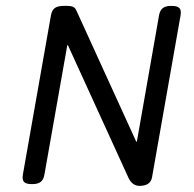

<svg xmlns="http://www.w3.org/2000/svg" viewBox="-20 -604 640 635"><path d="M546.4 -584.5Q527.8 -584.5 518.3 -577.1Q508.8 -569.8 505.9 -552.7L432.6 -135.3H430.7L231.9 -570.8Q226.1 -584.5 204.1 -584.5H190.9Q170.4 -584.5 160.9 -577.1Q151.4 -569.8 148.4 -552.7L55.7 -26.9Q52.7 -9.8 59.3 -2.4Q65.9 4.9 85.4 4.9H86.4Q105 4.9 114.5 -2.4Q124 -9.8 127 -26.9L202.6 -454.6H204.6L404.8 -16.1Q417.5 10.7 441.4 10.7Q478 10.7 482.9 -18.1L577.1 -552.7Q580.1 -569.8 573.5 -577.1Q566.9 -584.5 547.4 -584.5Z"/></svg>

Font: Courier Prime Sans
Style: Regular
Weight: 300
Italic angle: -10°
Designer: Alan Dague-Greene
Foundry: Quote-Unquote Apps
Version: Version 3.23